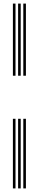

<svg xmlns="http://www.w3.org/2000/svg" viewBox="-20 -930 216 1070"><path d="M109.9 -508V-910H124.4V-508ZM51.9 -508V-910H66.4V-508ZM80.9 -508V-910H95.4V-508ZM109.9 120V-268H124.4V120ZM51.9 120V-268H66.4V120ZM80.9 120V-268H95.4V120Z"/></svg>

Font: Big Shoulders Inline Display SC Thin
Style: Regular
Weight: 100
Designer: Patric King
Foundry: XO Type Co
Version: Version 2.002